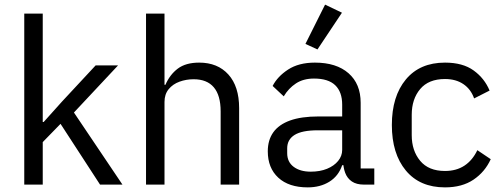

<svg xmlns="http://www.w3.org/2000/svg" viewBox="-20 -799 2172 831"><path d="M85 0V-740H165V-363V-271H169L248 -359L394 -516H491L300 -312L510 0H413L242 -263L165 -184V0Z M612 0V-740H692V-432H696Q715 -476 749.5 -502Q784 -528 842 -528Q922 -528 968.5 -476.5Q1015 -425 1015 -331V0H935V-317Q935 -386 905.5 -421Q876 -456 818 -456Q786 -456 757 -445.5Q728 -435 710 -413Q692 -391 692 -358V0Z M1600 0H1555Q1523 0 1503 -13.5Q1483 -27 1474 -51Q1465 -75 1465 -106V-113L1496 -84H1461Q1445 -37 1405.5 -12.5Q1366 12 1312 12Q1230 12 1184.5 -30Q1139 -72 1139 -144Q1139 -193 1163 -226.5Q1187 -260 1235.5 -277.5Q1284 -295 1359 -295H1461V-346Q1461 -401 1431 -430Q1401 -459 1339 -459Q1293 -459 1261 -438Q1229 -417 1208 -382L1160 -427Q1181 -468 1227 -498Q1273 -528 1343 -528Q1436 -528 1488.5 -482Q1541 -436 1541 -354V-70H1600ZM1461 -235H1355Q1287 -235 1255 -215Q1223 -195 1223 -157V-136Q1223 -98 1251 -77Q1279 -56 1325 -56Q1365 -56 1395.5 -68.5Q1426 -81 1443.5 -102.5Q1461 -124 1461 -150ZM1460 -744 1354 -585 1302 -609 1387 -779Z M1906 12Q1797 12 1736.5 -61Q1676 -134 1676 -258Q1676 -382 1736.5 -455Q1797 -528 1906 -528Q1983 -528 2030 -494Q2077 -460 2099 -407L2032 -373Q2018 -413 1985.5 -435Q1953 -457 1906 -457Q1835 -457 1798.5 -413.5Q1762 -370 1762 -302V-214Q1762 -147 1798.5 -103Q1835 -59 1906 -59Q1955 -59 1990 -82Q2025 -105 2046 -149L2104 -110Q2079 -55 2029.5 -21.5Q1980 12 1906 12Z"/></svg>

Font: IBM Plex Sans
Style: Regular
Weight: 400
Designer: Mike Abbink, Paul van der Laan, Pieter van Rosmalen
Foundry: Bold Monday
Version: Version 3.201